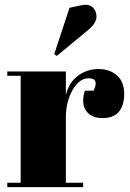

<svg xmlns="http://www.w3.org/2000/svg" viewBox="-20 -770 535 790"><path d="M344 -448Q307 -448 279 -400Q251 -352 251 -286V-18H322V0H10V-18H65V-458H10V-476H251V-380Q264 -431 301 -458.5Q338 -486 385 -486Q432 -486 461.5 -459.5Q491 -433 491 -384.5Q491 -336 469 -310Q447 -284 401.5 -284Q356 -284 334.5 -314Q313 -344 329 -397H365Q390 -448 344 -448ZM203 -547 266 -738 313 -748Q344 -755 360.5 -740.5Q377 -726 377 -701.5Q377 -677 348 -651L214 -540Z"/></svg>

Font: Abril Fatface
Style: Regular
Weight: 400
Designer: Veronika Burian, Jos Scaglione
Foundry: TypeTogether
Version: Version 1.001